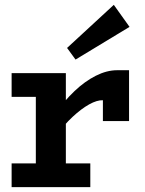

<svg xmlns="http://www.w3.org/2000/svg" viewBox="-20 -773 598 793"><path d="M209 -209V-305Q245 -356 287.5 -396.5Q330 -437 375.5 -460Q421 -483 464 -483H513V-273H405V-359Q381 -360 348.5 -342Q316 -324 280 -290.5Q244 -257 209 -209ZM28 0V-98H353V0ZM128 -31V-471H252V-31ZM28 -373V-471H244V-373ZM292 -527 257 -575 450 -753 515 -662Z"/></svg>

Font: BioRhyme ExtraBold
Style: Bold
Weight: 700
Version: Version 1.600;gftools[0.9.33]